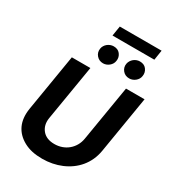

<svg xmlns="http://www.w3.org/2000/svg" viewBox="-253 -1230 1247 1379"><g transform="rotate(30 370.5 -540.5)"><path d="M60.4 -255 138.5 -727.3H292.3L215.9 -268.1Q206 -207 240.1 -165.5Q273.8 -125 340.2 -125Q372.9 -125 401.6 -135.1Q430.4 -145.2 452.9 -164.1Q475.5 -182.9 490.8 -209.3Q506 -235.8 511.4 -268.1L587.7 -727.3H741.5L663.4 -255Q656.2 -212.4 639.6 -176.1Q622.9 -139.9 598.4 -110.4Q573.9 -81 542.6 -58.4Q511.4 -35.9 475.3 -20.6Q439.3 -5.3 399.3 2.5Q359.4 10.3 317.5 10.3Q271.3 10.3 234.2 2.3Q197.1 -5.7 164.8 -23.1Q101.6 -57.5 74.6 -115.6Q47.6 -173.7 60.4 -255ZM326.3 -1090.9H672.9L660.2 -1008.9H313.2ZM500.7 -883.2Q503.2 -896.7 510.3 -908.2Q517.4 -919.7 527.7 -928.3Q538 -936.8 550.8 -941.6Q563.6 -946.4 577.4 -946.4Q594.8 -946.4 608.5 -940.7Q622.2 -935 631.7 -922.6Q651.6 -896.7 646 -865.1Q644.2 -851.6 637.3 -840Q630.3 -828.5 619.9 -820Q609.4 -811.4 596.8 -806.6Q584.2 -801.8 570.7 -801.8Q553.6 -801.8 540 -807.7Q526.3 -813.6 516 -826Q495 -851.2 500.7 -883.2ZM283.4 -883.2Q285.5 -896.7 292.6 -908.2Q299.7 -919.7 310.2 -928.3Q320.7 -936.8 333.6 -941.6Q346.6 -946.4 360.1 -946.4Q377.5 -946.4 391.2 -940.7Q404.8 -935 414.4 -922.6Q434.3 -896.7 428.6 -865.1Q426.8 -851.6 419.9 -840Q413 -828.5 402.5 -820Q392 -811.4 379.4 -806.6Q366.8 -801.8 353.3 -801.8Q320 -801.8 299 -826.3Q278.1 -850.5 283.4 -883.2Z"/></g></svg>

Font: Inter P
Style: Bold Italic
Weight: 700
Italic angle: 9.39999°
Designer: Rasmus Andersson
Foundry: rsms
Version: Version 3.018;git-588b23468